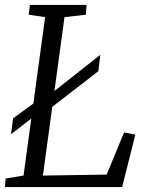

<svg xmlns="http://www.w3.org/2000/svg" viewBox="-20 -763 607 783"><path d="M0 0 3 -35 76 -47 164 -693 97 -703 102 -743H333L330 -703L243 -693L155 -47L415 -51L486 -223L532 -214L478 0ZM25 -215.5 33.5 -280.5 131.5 -352 158.5 -357.5 389 -539.5 381 -472.5 168 -308 137.5 -303Z"/></svg>

Font: Merriweather Light
Style: Italic
Weight: 300
Italic angle: -7.8°
Designer: Eben Sorkin
Foundry: Eben Sorkin
Version: Version 2.101